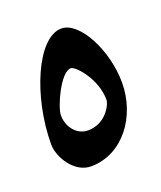

<svg xmlns="http://www.w3.org/2000/svg" viewBox="-61 -298 270 322"><g transform="rotate(-20 74.0 -137.0)"><path d="M0 -77.6C0 -161.5 39 -254.4 82.4 -254.4C114.6 -254.4 147.2 -192.5 147.2 -134.4C147.2 -74.2 107.4 -20 50.4 -20C21.2 -20 0 -54.1 0 -77.6ZM32 -117.6C32 -96.8 46.5 -78.4 66.4 -78.4C98.6 -78.4 112.8 -108.3 112.8 -116C112.8 -153.7 83 -186.4 74.4 -186.4C56.3 -186.4 32 -132.7 32 -117.6Z"/></g></svg>

Font: DigitalKhatt Madina Quranic
Style: Regular
Weight: 400
Designer: Amine Anane
Version: Version 0.1